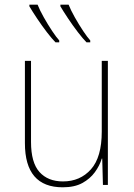

<svg xmlns="http://www.w3.org/2000/svg" viewBox="-20 -787 570 817"><path d="M247 10Q86 10 86 -178V-528H112V-183Q112 -95 148 -55Q184 -15 248 -15Q321 -15 367 -66.5Q413 -118 413 -227V-528H439V0H418L415 -112H413Q404 -82 383.5 -54Q363 -26 330 -8Q297 10 247 10ZM348 -607Q333 -622 311.5 -650Q290 -678 270 -708Q250 -738 237 -760V-767H272Q281 -744 298.5 -713Q316 -682 334 -655Q352 -628 364 -615V-607ZM216 -607Q201 -622 179.5 -650Q158 -678 138 -708Q118 -738 105 -760V-767H140Q149 -744 166.5 -713Q184 -682 202 -655Q220 -628 232 -615V-607Z"/></svg>

Font: Noto Sans Mono Condensed Thin
Style: Regular
Weight: 100
Width: 3
Designer: Monotype Design Team
Foundry: Monotype Imaging Inc.
Version: Version 2.014; ttfautohint (v1.8.4.7-5d5b)